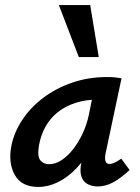

<svg xmlns="http://www.w3.org/2000/svg" viewBox="-20 -731 554 760"><path d="M132 9Q65 9 38.5 -38.5Q12 -86 25 -154Q36 -208 68.5 -257Q101 -306 151.5 -344Q202 -382 266 -404Q330 -426 404 -426Q424 -426 437 -424.5Q450 -423 461 -421L398 -124Q390 -82 413 -82Q422 -82 434 -87.5Q446 -93 460 -103L493 -58Q456 -24 426.5 -8.5Q397 7 367 7Q343 7 325.5 -3Q308 -13 301.5 -34.5Q295 -56 303 -92L336 -243L390 -277Q375 -211 347.5 -158Q320 -105 285 -67.5Q250 -30 210.5 -10.5Q171 9 132 9ZM175 -81Q199 -81 223.5 -97Q248 -113 269.5 -140.5Q291 -168 307.5 -203.5Q324 -239 332 -278L352 -377L407 -334Q398 -336 389 -336.5Q380 -337 371 -337Q319 -337 278 -323.5Q237 -310 207.5 -286Q178 -262 159.5 -228.5Q141 -195 134 -154Q127 -111 140 -96Q153 -81 175 -81ZM292 -505 213 -711H337L371 -505Z"/></svg>

Font: Ysabeau Infant
Style: Bold Italic
Weight: 700
Italic angle: -12°
Designer: Christian Thalmann (Catharsis Fonts)
Version: Version 2.001;gftools[0.9.30]; featfreeze: ss01,ss02,lnum